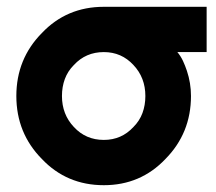

<svg xmlns="http://www.w3.org/2000/svg" viewBox="-20 -532 634 564"><path d="M285 -512Q176 -512 103 -435Q28 -359 28 -250Q28 -141 103 -65Q176 12 285 12Q393 12 466 -65Q541 -141 541 -250Q541 -269 538 -287.5Q535 -306 529 -324Q524 -339 517.5 -353Q511 -367 501 -379H587V-512ZM285 -379Q337 -379 372 -341Q407 -304 407 -250Q407 -223 398.5 -200Q390 -177 372 -159Q337 -121 285 -121Q232 -121 197 -159Q162 -196 162 -250Q162 -277 170.5 -300Q179 -323 197 -341Q232 -379 285 -379Z"/></svg>

Font: Unageo
Style: Bold
Weight: 700
Designer: Richard Sepsi
Foundry: Richard Sepsi
Version: Version 2.000